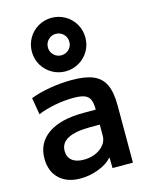

<svg xmlns="http://www.w3.org/2000/svg" viewBox="-132 -973 820 1064"><g transform="rotate(-15 278.5 -441.0)"><path d="M30 -148Q30 -238 101.5 -287.5Q173 -337 304 -337H375Q375 -375 366 -395Q357 -415 335 -423.5Q313 -432 272 -432Q221 -432 167.5 -422Q114 -412 67 -393L51 -490Q102 -509 164 -519.5Q226 -530 288 -530Q367 -530 412 -510.5Q457 -491 477.5 -447.5Q498 -404 498 -328V0H381L380 -60H378Q351 -29 300 -9.5Q249 10 196 10Q119 10 74.5 -32.5Q30 -75 30 -148ZM240 -86Q297 -86 336 -115.5Q375 -145 375 -188V-251H321Q149 -251 149 -160Q149 -125 172.5 -105.5Q196 -86 240 -86ZM116 -738Q116 -780 136.5 -815.5Q157 -851 192.5 -871.5Q228 -892 269 -892Q311 -892 346.5 -871.5Q382 -851 402.5 -815.5Q423 -780 423 -738Q423 -696 402.5 -661Q382 -626 346.5 -605.5Q311 -585 269 -585Q228 -585 192.5 -605.5Q157 -626 136.5 -661Q116 -696 116 -738ZM269 -677Q295 -677 313 -694.5Q331 -712 331 -738Q331 -764 313 -782Q295 -800 269 -800Q244 -800 226 -782Q208 -764 208 -738Q208 -713 226 -695Q244 -677 269 -677Z"/></g></svg>

Font: Enso SemiBold
Style: Regular
Weight: 600
Designer: Coji Morishita
Foundry: UNDERFOREST DESIGN
Version: Version 1.000